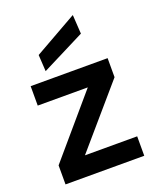

<svg xmlns="http://www.w3.org/2000/svg" viewBox="-140 -835 756 919"><g transform="rotate(-20 238.5 -375.0)"><path d="M33 0V-97L292 -400H37V-499H429V-402L168 -99H434V0ZM129 -542 124 -626 343 -750 349 -653Z"/></g></svg>

Font: DM Sans 20pt SemiBold
Style: Regular
Weight: 600
Version: Version 4.004;gftools[0.9.30]